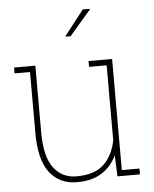

<svg xmlns="http://www.w3.org/2000/svg" viewBox="-54 -808 695 864"><g transform="rotate(-5 293.5 -376.0)"><path d="M260.3 10.3Q180.2 10.3 135.7 -47.6Q91.3 -105.5 91.3 -227.1V-502H21.5V-528.3H117.7V-226.1Q117.7 -118.7 155.5 -67.4Q193.4 -16.1 259.3 -16.1Q341.8 -16.1 383.5 -56.6Q425.3 -97.2 437.5 -164.1V-502H357.9V-528.3H464.4V-26.4H543.9V0H442.4L438.5 -94.7Q413.6 -44.4 369.9 -17.1Q326.2 10.3 260.3 10.3ZM264.2 -648.9 352.1 -761.7H383.3L384.3 -759.3L287.1 -646.5H265.1Z"/></g></svg>

Font: Roboto Slab Thin
Style: Regular
Weight: 100
Designer: Google
Version: Version 2.000; ttfautohint (v1.8.1.43-b0c9)